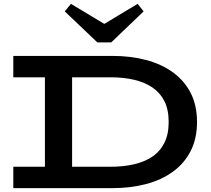

<svg xmlns="http://www.w3.org/2000/svg" viewBox="-20 -976 1095 996"><path d="M49 0V-111H555Q619 -111 674 -123.5Q729 -136 769.5 -163Q810 -190 832.5 -234.5Q855 -279 855 -343Q855 -408 832.5 -452Q810 -496 769.5 -523Q729 -550 674 -562.5Q619 -575 555 -575H49V-686H563Q657 -686 737 -665Q817 -644 876.5 -601Q936 -558 969 -494Q1002 -430 1002 -343Q1002 -257 969 -192.5Q936 -128 876.5 -85Q817 -42 737 -21Q657 0 563 0ZM213 -65V-622H354V-65ZM694 -956 725 -917 557 -756H485L316 -917L348 -956L521 -852Z"/></svg>

Font: BioRhyme SemiExpanded
Style: Bold
Weight: 700
Width: 6
Designer: Aoife Mooney
Foundry: Aoife Mooney Type
Version: Version 1.600;gftools[0.9.33]